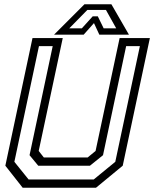

<svg xmlns="http://www.w3.org/2000/svg" viewBox="-20 -878 721 898"><path d="M86 0 5 -103 132 -700H273.5L161 -172L185 -141.5H390L427 -172L539.5 -700H681L554 -103L429 0ZM113.8 -38.5H418.2L519.2 -121.2L634.2 -662.2H570L461.8 -152.2L400.5 -102.8H159L118.2 -152.2L226.5 -662.2H162.2L47.2 -121.2ZM375 -858H501L583 -716H444.5L419.5 -770L371.5 -716H233ZM388.5 -831.5 304 -745.5H362.8L413.5 -801.5H437.5L464.8 -745.5H523.5L475.5 -831.5Z"/></svg>

Font: Tourney Thin
Style: Italic
Weight: 100
Italic angle: -12°
Designer: Tyler Finck
Foundry: Etcetera Type Co
Version: Version 1.015